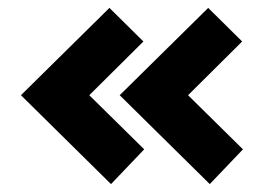

<svg xmlns="http://www.w3.org/2000/svg" viewBox="-20 -524 663 486"><path d="M261 -58 33 -283 257 -504 343 -419 206 -283 345 -146ZM511 -58 283 -283 507 -504 593 -419 456 -283 595 -146Z"/></svg>

Font: Exo Thin ExtraBold
Style: Regular
Weight: 800
Version: Version 2.000